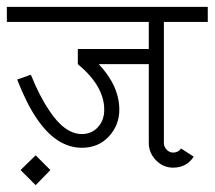

<svg xmlns="http://www.w3.org/2000/svg" viewBox="-36 -483 626 560"><path d="M68 57 24 13 68 -30 111 13ZM252 -296Q312 -232 312 -163Q312 -118 281.5 -85Q251 -52 203 -52Q128 -52 70 -139Q42 -180 14 -251L54 -265Q80 -201 108 -160Q153 -92 203 -92Q231 -92 249.5 -112Q268 -132 268 -163Q268 -232 191 -296V-340H398V-419H-16V-463H570V-419H442V-66Q442 -55 450 -46.5Q458 -38 469 -38Q484 -38 492 -50L529 -26Q508 6 469 6Q440 6 419 -15.5Q398 -37 398 -66V-296Z"/></svg>

Font: Bhavuka
Style: Regular
Weight: 400
Version: 2.94.0; ttfautohint (v1.2) -l 7 -r 28 -G 50 -x 13 -D deva -f